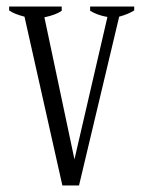

<svg xmlns="http://www.w3.org/2000/svg" viewBox="-20 -568 446 588"><path d="M55 -517C55 -517 171 0 171 0C171 0 222 0 222 0C222 0 345 -517 345 -517C364 -522 380 -529 391 -536C391 -536 391 -548 391 -548C391 -548 256 -548 256 -548C256 -548 256 -535 256 -535C269 -527 286 -520 309 -516C309 -516 208 -80 208 -80C208 -80 116 -515 116 -515C140 -520 158 -527 169 -535C169 -535 169 -548 169 -548C169 -548 8 -548 8 -548C8 -548 8 -536 8 -536C18 -529 34 -522 55 -517Z"/></svg>

Font: BUSH 25 TRIRONG 0515 A
Style: Regular
Weight: 400
Designer: Katatrad Team
Foundry: CadsonDemak